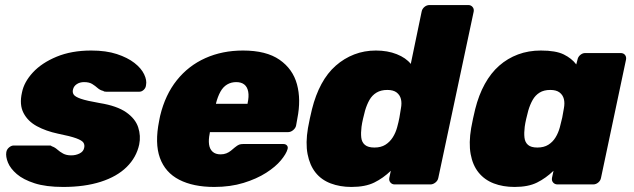

<svg xmlns="http://www.w3.org/2000/svg" viewBox="-20 -730 2508 760"><path d="M230 10Q162 10 117 -4.5Q72 -19 46.5 -41Q21 -63 11.5 -86.5Q2 -110 5 -128Q7 -139 16 -146.5Q25 -154 34 -154H178Q180 -154 181.5 -153.5Q183 -153 185 -151Q197 -147 207 -138Q217 -129 230 -122Q243 -115 262 -115Q280 -115 295 -122.5Q310 -130 313 -144Q316 -156 310.5 -165Q305 -174 282 -182.5Q259 -191 209 -201Q162 -211 126 -230.5Q90 -250 73 -283Q56 -316 67 -364Q75 -405 110 -443Q145 -481 204 -505.5Q263 -530 341 -530Q400 -530 442.5 -516Q485 -502 512 -481Q539 -460 550.5 -436Q562 -412 558 -393Q557 -382 549 -374.5Q541 -367 532 -367H400Q397 -367 394 -367.5Q391 -368 389 -370Q376 -373 366.5 -381.5Q357 -390 345 -397.5Q333 -405 313 -405Q296 -405 284 -397Q272 -389 269 -376Q266 -365 271.5 -356Q277 -347 300 -339Q323 -331 375 -322Q443 -311 479.5 -285.5Q516 -260 527 -226Q538 -192 531 -158Q520 -107 481.5 -69Q443 -31 379 -10.5Q315 10 230 10Z M828 10Q745 10 689.5 -18.5Q634 -47 613 -105Q592 -163 610 -252Q611 -256 612 -262.5Q613 -269 614 -272Q634 -355 680 -412.5Q726 -470 793 -500Q860 -530 942 -530Q1034 -530 1086.5 -493.5Q1139 -457 1155.5 -396.5Q1172 -336 1157 -261L1152 -233Q1150 -223 1140.5 -215Q1131 -207 1120 -207H811Q811 -207 810.5 -205Q810 -203 810 -201Q805 -177 807.5 -158.5Q810 -140 821.5 -129.5Q833 -119 853 -119Q866 -119 876 -123Q886 -127 894 -133.5Q902 -140 909 -146Q920 -155 926.5 -157.5Q933 -160 944 -160H1101Q1111 -160 1116 -154Q1121 -148 1118 -139Q1113 -121 1092 -95.5Q1071 -70 1033.5 -46Q996 -22 944 -6Q892 10 828 10ZM835 -319H960V-321Q966 -348 962.5 -367Q959 -386 947 -395.5Q935 -405 915 -405Q895 -405 879 -395.5Q863 -386 852.5 -367Q842 -348 835 -321Z M1371 10Q1326 10 1289 -4Q1252 -18 1229 -47Q1206 -76 1197.5 -120Q1189 -164 1199 -223Q1203 -245 1206.5 -261Q1210 -277 1215 -298Q1229 -354 1252.5 -397.5Q1276 -441 1309 -470Q1342 -499 1382 -514.5Q1422 -530 1468 -530Q1514 -530 1550.5 -515.5Q1587 -501 1606 -477L1649 -684Q1651 -695 1660 -702.5Q1669 -710 1680 -710H1834Q1844 -710 1850.5 -702.5Q1857 -695 1855 -684L1715 -26Q1713 -15 1703.5 -7.5Q1694 0 1684 0H1542Q1532 0 1525.5 -7.5Q1519 -15 1521 -26L1527 -54Q1497 -25 1461.5 -7.5Q1426 10 1371 10ZM1462 -146Q1488 -146 1505.5 -157Q1523 -168 1534.5 -186Q1546 -204 1552 -226Q1558 -248 1561 -264.5Q1564 -281 1567 -301Q1571 -322 1567 -338Q1563 -354 1550 -364Q1537 -374 1513 -374Q1488 -374 1470.5 -363.5Q1453 -353 1442.5 -334.5Q1432 -316 1425 -292Q1421 -277 1417 -260Q1413 -243 1411 -228Q1408 -204 1410 -185.5Q1412 -167 1424.5 -156.5Q1437 -146 1462 -146Z M2017 10Q1971 10 1934.5 -4Q1898 -18 1874.5 -47Q1851 -76 1843 -120Q1835 -164 1845 -223Q1849 -245 1852.5 -261Q1856 -277 1861 -298Q1875 -354 1899 -397.5Q1923 -441 1956 -470Q1989 -499 2030.5 -514.5Q2072 -530 2121 -530Q2180 -530 2211.5 -514.5Q2243 -499 2261 -475L2266 -494Q2268 -505 2277 -512.5Q2286 -520 2296 -520H2437Q2448 -520 2454 -512.5Q2460 -505 2458 -494L2359 -26Q2357 -15 2348 -7.5Q2339 0 2328 0H2187Q2176 0 2169.5 -7.5Q2163 -15 2165 -26L2171 -54Q2141 -25 2106 -7.5Q2071 10 2017 10ZM2107 -146Q2133 -146 2150.5 -157Q2168 -168 2179 -186Q2190 -204 2196 -226Q2202 -248 2205.5 -264.5Q2209 -281 2212 -301Q2216 -322 2212 -338Q2208 -354 2195 -364Q2182 -374 2158 -374Q2133 -374 2116 -363.5Q2099 -353 2088.5 -334.5Q2078 -316 2071 -292Q2067 -277 2063 -260Q2059 -243 2057 -228Q2054 -204 2056 -185.5Q2058 -167 2070 -156.5Q2082 -146 2107 -146Z"/></svg>

Font: Rubik ExtraBold
Style: Italic
Weight: 800
Italic angle: -12°
Designer: Hubert and Fischer
Foundry: Hubert and Fischer
Version: Version 2.300;gftools[0.9.30]